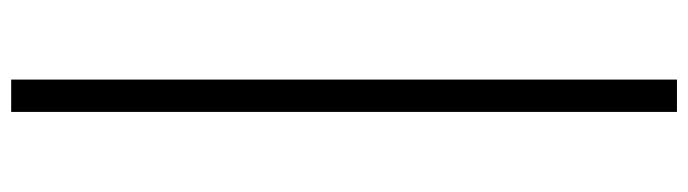

<svg xmlns="http://www.w3.org/2000/svg" viewBox="-466 -536 1236 345"><g transform="rotate(90 152.5 -364.0)"><path d="M181.6 -961.9V234.4H123.5V-961.9Z"/></g></svg>

Font: Inter 17pt Light
Style: Regular
Weight: 300
Version: Version 4.001;git-66647c0bb